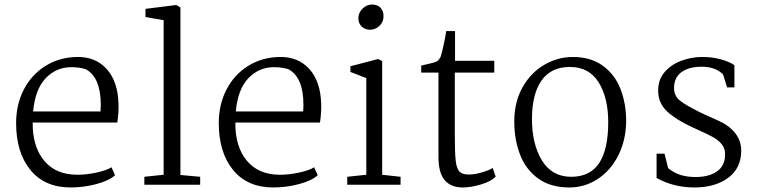

<svg xmlns="http://www.w3.org/2000/svg" viewBox="-20 -814 3338 846"><path d="M502 -359Q504 -324 497 -274H124Q123 -168 174.5 -106Q226 -44 321 -44Q362 -44 407 -54Q452 -64 471 -77L487 -42Q461 -18 405 -3Q349 12 291 12Q177 12 114 -65Q51 -142 51 -272Q51 -354 85 -419.5Q119 -485 179.5 -523Q240 -561 317 -563Q400 -565 449.5 -510.5Q499 -456 502 -359ZM126 -323H423L424 -352Q424 -473 358 -509Q330 -518 294 -518Q228 -518 181.5 -469.5Q135 -421 126 -323Z M701 -44V-725L621 -739V-775L757 -792L775 -781V-43L862 -35V0H616V-35Z M1395 -359Q1397 -324 1390 -274H1017Q1016 -168 1067.5 -106Q1119 -44 1214 -44Q1255 -44 1300 -54Q1345 -64 1364 -77L1380 -42Q1354 -18 1298 -3Q1242 12 1184 12Q1070 12 1007 -65Q944 -142 944 -272Q944 -354 978 -419.5Q1012 -485 1072.5 -523Q1133 -561 1210 -563Q1293 -565 1342.5 -510.5Q1392 -456 1395 -359ZM1019 -323H1316L1317 -352Q1317 -473 1251 -509Q1223 -518 1187 -518Q1121 -518 1074.5 -469.5Q1028 -421 1019 -323Z M1670 -743Q1670 -717 1652 -700Q1634 -683 1610 -683Q1589 -683 1574 -697Q1559 -711 1559 -733Q1559 -758 1577.5 -776Q1596 -794 1619 -794Q1644 -794 1657 -779.5Q1670 -765 1670 -743ZM1664 -545V-44L1745 -35V0H1510V-35L1594 -44V-470L1524 -497V-522L1646 -554Z M1985 -546H2158V-494H1984V-219Q1984 -140 1988 -105.5Q1992 -71 2004.5 -58Q2017 -45 2045 -45Q2073 -45 2105.5 -55Q2138 -65 2151 -74L2164 -36Q2145 -15 2100 -1.5Q2055 12 2019 12Q1967 12 1939.5 -20Q1912 -52 1912 -122V-494H1836V-525L1866 -532Q1894 -538 1904 -543Q1914 -548 1922 -565Q1929 -588 1937 -626.5Q1945 -665 1946 -677H1985Z M2739 -280Q2738 -196 2704.5 -129.5Q2671 -63 2614 -25.5Q2557 12 2489 12Q2405 12 2350.5 -28Q2296 -68 2271 -134Q2246 -200 2246 -279Q2246 -364 2282 -428.5Q2318 -493 2377.5 -528Q2437 -563 2504 -563Q2583 -563 2636 -524.5Q2689 -486 2714 -422Q2739 -358 2739 -280ZM2324 -289Q2324 -179 2368 -107Q2412 -35 2497 -35Q2580 -35 2620 -95.5Q2660 -156 2660 -275Q2660 -384 2617.5 -451.5Q2575 -519 2491 -519Q2408 -519 2366 -459Q2324 -399 2324 -289Z M2908 -137 2924 -73Q2950 -52 2979 -43Q3008 -34 3045 -34Q3104 -34 3139.5 -59Q3175 -84 3175 -134Q3175 -160 3160.5 -178Q3146 -196 3124 -208.5Q3102 -221 3064 -238L3029 -254Q2960 -286 2920 -322.5Q2880 -359 2880 -415Q2880 -464 2909 -497Q2938 -530 2982.5 -546.5Q3027 -563 3074 -563Q3118 -563 3156 -552.5Q3194 -542 3216 -527V-429H3184L3166 -486Q3132 -520 3072 -520Q3015 -520 2982.5 -496Q2950 -472 2950 -426Q2950 -391 2977 -370Q3004 -349 3061 -321L3086 -309Q3094 -305 3143 -283.5Q3192 -262 3219 -228Q3246 -194 3246 -150Q3246 -73 3188.5 -30.5Q3131 12 3040 12Q2947 12 2873 -30V-137Z"/></svg>

Font: Martel Light
Style: Regular
Weight: 300
Designer: Dan Reynolds
Foundry: Dan Reynolds
Version: Version 1.001; ttfautohint (v1.1) -l 5 -r 5 -G 72 -x 0 -D la